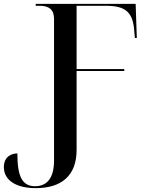

<svg xmlns="http://www.w3.org/2000/svg" viewBox="-32 -734 768 995"><path d="M153 241C287 241 365 176 365 43V-366H612V-376H365V-704H517C620 -704 658 -670 664 -570L667 -537H677L671 -714H153V-704H174C221 -704 248 -685 248 -637V98C248 192 209 231 150 231C81 231 58 177 58 61C31 61 -12 75 -12 132C-12 201 53 241 153 241Z"/></svg>

Font: Noto Serif Display Medium
Style: Regular
Weight: 500
Designer: Monotype Design Team
Foundry: Monotype Imaging Inc.
Version: Version 2.009